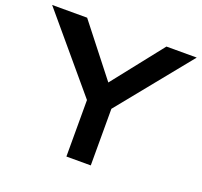

<svg xmlns="http://www.w3.org/2000/svg" viewBox="-122 -838 1026 977"><g transform="rotate(20 391.5 -350.0)"><path d="M332 0V-306L0 -700H189.5L403.5 -427L619 -700H783L464 -306.5V0Z"/></g></svg>

Font: Science Gothic
Style: Regular
Weight: 400
Designer: Thomas Phinney, Vassil Kateliev, Brandon Buerkle
Foundry: Font Detective LLC
Version: Version 1.018